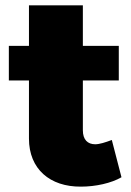

<svg xmlns="http://www.w3.org/2000/svg" viewBox="-20 -687 489 716"><path d="M397 -165C373 -156 351 -149 335 -149C307 -149 289 -166 289 -201V-387H423V-516H289V-667H88V-516H13V-387H88V-170C88 -57 166 10 282 9C337 9 395 -4 433 -26Z"/></svg>

Font: Montserrat ExtraBold
Style: Regular
Weight: 800
Designer: Julieta Ulanovsky
Foundry: Julieta Ulanovsky
Version: Version 4.000